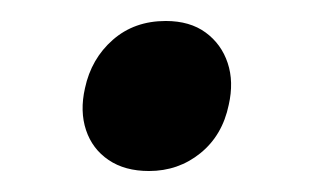

<svg xmlns="http://www.w3.org/2000/svg" viewBox="-20 -316 300 183"><path d="M122 -153Q99 -153 83.5 -163.5Q68 -174 62 -192Q56 -210 61 -232Q67 -260 87.5 -278Q108 -296 138 -296Q161 -296 176 -285Q191 -274 197 -256Q203 -238 198 -216Q192 -187 171 -170Q150 -153 122 -153Z"/></svg>

Font: Ysabeau Infant
Style: Bold Italic
Weight: 700
Italic angle: -12°
Designer: Christian Thalmann (Catharsis Fonts)
Version: Version 2.001;gftools[0.9.30]; featfreeze: ss01,ss02,lnum